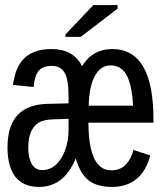

<svg xmlns="http://www.w3.org/2000/svg" viewBox="-20 -733 640 763"><path d="M331.5 -245.6V-237.3Q334 -56.2 421.9 -56.2Q458.5 -56.2 480.2 -79.1Q502 -102.1 509.8 -137.2L577.1 -115.2Q543.9 9.8 423.8 9.8Q364.7 9.8 331.3 -17.1Q297.9 -43.9 281.2 -103.5Q255.9 -43.9 219.5 -17.1Q183.1 9.8 135.7 9.8Q72.8 9.8 41.3 -30.3Q9.8 -70.3 9.8 -147.5Q9.8 -317.9 170.9 -320.3L252.4 -322.3V-351.1Q252.4 -417 236.8 -444.1Q221.2 -471.2 186 -471.2Q149.9 -471.2 133.5 -451.4Q117.2 -431.6 113.8 -387.2L31.7 -395.5Q41 -469.2 78.9 -503.7Q116.7 -538.1 185.5 -538.1Q271.5 -538.1 306.2 -470.2Q347.7 -538.1 426.3 -538.1Q507.3 -538.1 548.6 -469Q589.8 -399.9 589.8 -257.3V-245.6ZM92.3 -146Q92.3 -106 106.2 -81.5Q120.1 -57.1 147.9 -57.1Q179.2 -57.1 202.6 -78.9Q226.1 -100.6 239.3 -137.5Q252.4 -174.3 252.4 -217.3V-260.7L192.9 -258.8Q154.3 -257.8 134.5 -246.1Q114.7 -234.4 103.5 -210Q92.3 -185.5 92.3 -146ZM419.4 -473.1Q379.4 -473.1 356.7 -430.7Q334 -388.2 332.5 -313H508.8Q504.4 -396.5 482.9 -434.8Q461.4 -473.1 419.4 -473.1ZM240.2 -586.4V-596.2L351.1 -712.9H447.3V-698.7L300.8 -586.4Z"/></svg>

Font: Cousine
Style: Regular
Weight: 400
Monospace: yes
Designer: Steve Matteson
Foundry: Ascender Corporation
Version: Version 1.20